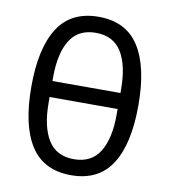

<svg xmlns="http://www.w3.org/2000/svg" viewBox="-81 -780 763 862"><g transform="rotate(10 300.0 -349.0)"><path d="M56 -349Q56 -525 115.5 -617.5Q175 -710 300 -710Q425 -710 484.5 -617.5Q544 -525 544 -349Q544 -173 484.5 -80.5Q425 12 300 12Q175 12 115.5 -80.5Q56 -173 56 -349ZM455 -292V-317H145V-292Q145 -182 182.5 -121.5Q220 -61 300 -61Q380 -61 417.5 -121.5Q455 -182 455 -292ZM145 -390H455V-406Q455 -516 417.5 -576.5Q380 -637 300 -637Q220 -637 182.5 -576.5Q145 -516 145 -406Z"/></g></svg>

Font: iA Writer Quattro V
Style: Regular
Weight: 400
Designer: Mike Abbink, Paul van der Laan, Pieter van Rosmalen, Oliver Reichenstein
Foundry: Information Architects Inc.
Version: Version 2.000